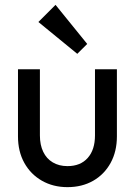

<svg xmlns="http://www.w3.org/2000/svg" viewBox="-20 -760 556 790"><path d="M257.5 10Q198.5 10 152.1 -16.6Q105.8 -43.2 79.9 -90.1Q54 -137 54 -198.8V-475H144.2V-202.8Q144.2 -163.8 157.8 -135.5Q171.2 -107.2 197 -91.9Q222.8 -76.5 257.7 -76.5Q311 -76.5 340.9 -110.1Q370.8 -143.8 370.8 -202.8V-475H461V-198.8Q461 -136.8 435.1 -89.6Q409.2 -42.5 363.4 -16.2Q317.5 10 257.5 10ZM298 -538.5 138 -669.5 208.5 -740 338.8 -579.2Z"/></svg>

Font: Outfit Thin
Style: Regular
Weight: 100
Designer: Rodrigo Fuenzalida
Foundry: fragTYPE
Version: Version 1.000